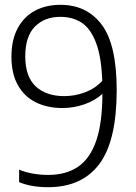

<svg xmlns="http://www.w3.org/2000/svg" viewBox="-20 -769 567 798"><path d="M465 -394.5Q465 -184 393 -87.5Q321 9 180 9Q109 9 59.5 -12V-64Q85.5 -53 116.5 -47.5Q147.5 -42 179.5 -42Q254.5 -42 304.2 -75.8Q354 -109.5 379.8 -183.8Q405.5 -258 405.5 -379Q376 -351.5 331.8 -335.8Q287.5 -320 239 -320Q177 -320 129.2 -343.5Q81.5 -367 54.5 -414.8Q27.5 -462.5 27.5 -533Q27.5 -603.5 53.8 -652Q80 -700.5 126 -724.8Q172 -749 231 -749Q341 -749 403 -666.2Q465 -583.5 465 -394.5ZM405 -433Q401.5 -532.5 379 -591.5Q356.5 -650.5 319.2 -674.8Q282 -699 230.5 -699Q165.5 -699 125.2 -658.5Q85 -618 85 -535Q85 -450.5 128.5 -410Q172 -369.5 247 -369.5Q291 -369.5 333.2 -385.2Q375.5 -401 405 -433Z"/></svg>

Font: Encode Sans Semi Condensed Light
Style: Regular
Weight: 300
Width: 4
Designer: Multiple Designers
Foundry: Impallari Type
Version: Version 2.000